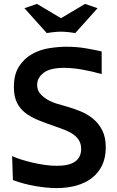

<svg xmlns="http://www.w3.org/2000/svg" viewBox="-20 -950 599 982"><path d="M271 -102Q334 -102 364.5 -124Q395 -146 395 -188Q395 -214 384 -232Q373 -250 354.5 -263Q336 -276 311.5 -285.5Q287 -295 261 -304Q213 -320 174.5 -336Q136 -352 108.5 -373.5Q81 -395 66 -426.5Q51 -458 51 -505Q51 -570 77.5 -610.5Q104 -651 144 -673.5Q184 -696 231.5 -703.5Q279 -711 320 -711Q372 -711 418.5 -703Q465 -695 500 -687V-571Q452 -585 401 -594Q350 -603 308 -603Q236 -603 203 -577.5Q170 -552 170 -516Q170 -489 185.5 -471Q201 -453 223.5 -440Q246 -427 271.5 -419.5Q297 -412 318 -406Q354 -396 390 -381.5Q426 -367 455.5 -343Q485 -319 503 -283.5Q521 -248 521 -196Q521 -144 502.5 -105Q484 -66 450.5 -40Q417 -14 371 -1Q325 12 270 12Q222 12 162.5 2Q103 -8 46 -29L42 -152Q60 -143 87 -134.5Q114 -126 145.5 -118.5Q177 -111 209.5 -106.5Q242 -102 271 -102ZM105 -908 169 -930 292 -857 415 -930 479 -908 365 -781Q354 -783 332 -785.5Q310 -788 292 -788Q274 -788 252 -785.5Q230 -783 219 -781Z"/></svg>

Font: CantoraOne
Style: Regular
Weight: 400
Designer: Pablo Impallari, Rodrigo Fuenzalida
Foundry: Pablo Impallari
Version: Version 1.001; ttfautohint (v0.8) -G 200 -r 50